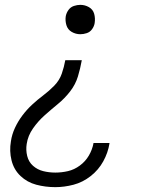

<svg xmlns="http://www.w3.org/2000/svg" viewBox="-20 -558 616 791"><path d="M311 -417Q324 -417 337.5 -421.5Q351 -426 359.5 -438Q368 -450 370 -463Q373 -483 368 -501Q363 -519 346.5 -528.5Q330 -538 311 -538Q298 -538 284.5 -533.5Q271 -529 262.5 -517.5Q254 -506 251 -492Q248 -473 253.5 -454.5Q259 -436 275.5 -426.5Q292 -417 311 -417ZM208 213Q245 213 283 203Q321 193 353.5 167.5Q386 142 405.5 106.5Q425 71 431 33V31H365V33Q360 59 346 83Q332 107 309 124Q286 141 260 147Q234 153 208 153Q182 153 158 147Q134 141 116 125Q98 109 92 84.5Q86 60 90 35Q95 1 116 -29Q137 -59 164 -83Q191 -107 219 -130Q247 -153 269 -181.5Q291 -210 301 -243Q311 -276 317 -310H249Q244 -282 234.5 -254.5Q225 -227 203.5 -205Q182 -183 158 -165Q134 -147 112 -126.5Q90 -106 72 -82Q54 -58 41.5 -31Q29 -4 25 24Q18 64 27.5 102.5Q37 141 64.5 167Q92 193 129.5 203Q167 213 208 213Z"/></svg>

Font: Iosevka Sparkle Light Oblique
Style: Regular
Weight: 300
Italic angle: -9°
Designer: Belleve Invis
Foundry: Belleve Invis
Version: Version 4.5.0; ttfautohint (v1.8.3)